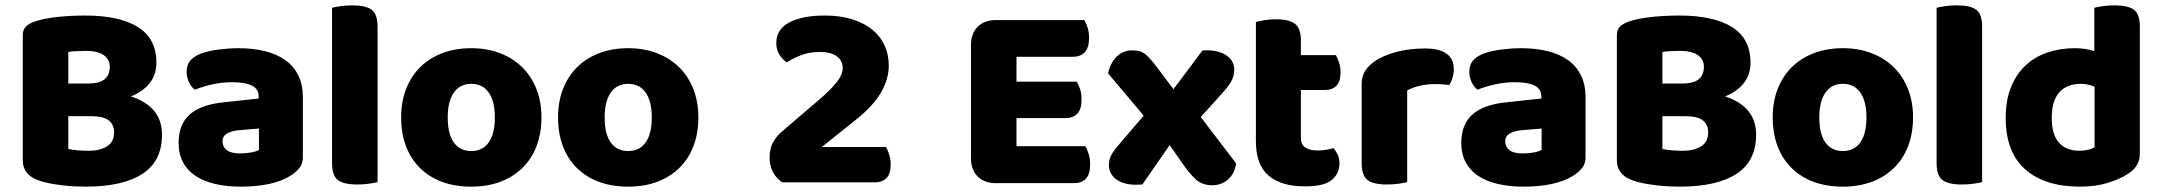

<svg xmlns="http://www.w3.org/2000/svg" viewBox="-20 -681 8065 717"><path d="M564 -447Q564 -402 539 -370.5Q514 -339 469 -321Q585 -283 585 -178Q585 -79 511.5 -31.5Q438 16 300 16Q283 16 260 15Q237 14 212.5 11Q188 8 164 3.5Q140 -1 120 -9Q65 -30 65 -82V-549Q65 -570 76.5 -581.5Q88 -593 108 -600Q142 -612 193 -617.5Q244 -623 298 -623Q426 -623 495 -580Q564 -537 564 -447ZM406 -186Q406 -247 324 -247H235V-125Q249 -121 271 -119.5Q293 -118 313 -118Q353 -118 379.5 -134.5Q406 -151 406 -186ZM235 -369H308Q351 -369 370.5 -385Q390 -401 390 -432Q390 -459 367.5 -475Q345 -491 300 -491Q285 -491 265.5 -490Q246 -489 235 -487Z M879 -108Q896 -108 916.5 -111.5Q937 -115 947 -121V-201L875 -195Q847 -193 829 -183Q811 -173 811 -153Q811 -133 826.5 -120.5Q842 -108 879 -108ZM871 -501Q925 -501 969.5 -490Q1014 -479 1045.5 -456.5Q1077 -434 1094 -399.5Q1111 -365 1111 -318V-94Q1111 -68 1096.5 -51.5Q1082 -35 1062 -23Q997 16 879 16Q826 16 783.5 6Q741 -4 710.5 -24Q680 -44 663.5 -75Q647 -106 647 -147Q647 -216 688 -253Q729 -290 815 -299L946 -313V-320Q946 -349 920.5 -361.5Q895 -374 847 -374Q810 -374 773.5 -366Q737 -358 708 -346Q695 -355 686 -373.5Q677 -392 677 -412Q677 -438 689.5 -453.5Q702 -469 728 -480Q757 -491 796.5 -496Q836 -501 871 -501Z M1314 8Q1264 8 1242 -8.5Q1220 -25 1220 -72V-652Q1231 -655 1251.5 -658Q1272 -661 1296 -661Q1346 -661 1368 -644.5Q1390 -628 1390 -581V-1Q1379 2 1358.5 5Q1338 8 1314 8Z M2002 -243Q2002 -183 1983.5 -135Q1965 -87 1930.5 -53.5Q1896 -20 1848 -2Q1800 16 1740 16Q1680 16 1632 -1.5Q1584 -19 1549.5 -52.5Q1515 -86 1496.5 -134Q1478 -182 1478 -243Q1478 -302 1497 -350Q1516 -398 1550.5 -431.5Q1585 -465 1633 -483Q1681 -501 1740 -501Q1799 -501 1847 -482.5Q1895 -464 1929.5 -430.5Q1964 -397 1983 -349Q2002 -301 2002 -243ZM1740 -368Q1698 -368 1675 -335.5Q1652 -303 1652 -243Q1652 -180 1675 -148.5Q1698 -117 1740 -117Q1782 -117 1805 -149Q1828 -181 1828 -243Q1828 -303 1805 -335.5Q1782 -368 1740 -368Z M2588 -243Q2588 -183 2569.5 -135Q2551 -87 2516.5 -53.5Q2482 -20 2434 -2Q2386 16 2326 16Q2266 16 2218 -1.5Q2170 -19 2135.5 -52.5Q2101 -86 2082.5 -134Q2064 -182 2064 -243Q2064 -302 2083 -350Q2102 -398 2136.5 -431.5Q2171 -465 2219 -483Q2267 -501 2326 -501Q2385 -501 2433 -482.5Q2481 -464 2515.5 -430.5Q2550 -397 2569 -349Q2588 -301 2588 -243ZM2326 -368Q2284 -368 2261 -335.5Q2238 -303 2238 -243Q2238 -180 2261 -148.5Q2284 -117 2326 -117Q2368 -117 2391 -149Q2414 -181 2414 -243Q2414 -303 2391 -335.5Q2368 -368 2326 -368Z M2879 -520Q2879 -572 2928 -597.5Q2977 -623 3060 -623Q3119 -623 3164 -608.5Q3209 -594 3239 -569Q3269 -544 3284 -510Q3299 -476 3299 -437Q3299 -332 3180 -237L3049 -132H3289Q3295 -121 3300.5 -104Q3306 -87 3306 -67Q3306 -31 3290 -15.5Q3274 0 3248 0H2901Q2879 -15 2866.5 -38.5Q2854 -62 2854 -94Q2854 -128 2868 -151.5Q2882 -175 2899 -189L3037 -307Q3063 -329 3080 -346.5Q3097 -364 3107.5 -378Q3118 -392 3122.5 -404Q3127 -416 3127 -427Q3127 -455 3104.5 -471Q3082 -487 3042 -487Q3002 -487 2970.5 -474.5Q2939 -462 2918 -448Q2901 -460 2890 -478Q2879 -496 2879 -520Z M3699 3Q3656 3 3631 -22Q3606 -47 3606 -90V-513Q3606 -556 3631 -581Q3656 -606 3699 -606H4029Q4036 -595 4041.5 -578Q4047 -561 4047 -540Q4047 -503 4031 -486Q4015 -469 3987 -469H3776V-376H4001Q4008 -365 4013.5 -348Q4019 -331 4019 -310Q4019 -273 4003 -256.5Q3987 -240 3959 -240H3776V-135H4033Q4040 -124 4045.5 -106Q4051 -88 4051 -67Q4051 -30 4035 -13.5Q4019 3 3991 3H3699Z M4121 -64Q4121 -88 4132.5 -106.5Q4144 -125 4172 -157L4251 -249L4118 -407Q4126 -445 4149.5 -469Q4173 -493 4208 -493Q4241 -493 4259 -477Q4277 -461 4299 -432L4362 -348Q4389 -384 4416 -419.5Q4443 -455 4470 -492Q4475 -493 4479 -493Q4483 -493 4487 -493Q4534 -493 4561.5 -473Q4589 -453 4589 -421Q4589 -408 4586 -397Q4583 -386 4576.5 -374.5Q4570 -363 4558.5 -349.5Q4547 -336 4531 -318L4464 -244L4596 -71Q4591 -33 4566 -11Q4541 11 4506 11Q4468 10 4445.5 -11Q4423 -32 4402 -62L4348 -139L4246 8Q4241 8 4235 8.5Q4229 9 4225 9Q4174 9 4147.5 -12Q4121 -33 4121 -64Z M4853 15Q4765 15 4717.5 -25Q4670 -65 4670 -155V-599Q4681 -602 4701.5 -605.5Q4722 -609 4745 -609Q4794 -609 4816 -592Q4838 -575 4838 -529V-475H4969Q4975 -464 4980.5 -447.5Q4986 -431 4986 -411Q4986 -376 4970.5 -360.5Q4955 -345 4929 -345H4838V-167Q4838 -141 4854.5 -130Q4871 -119 4901 -119Q4916 -119 4932 -121.5Q4948 -124 4960 -128Q4969 -117 4975.5 -103.5Q4982 -90 4982 -71Q4982 -33 4953.5 -9Q4925 15 4853 15Z M5235 -1Q5224 2 5203.5 5Q5183 8 5159 8Q5109 8 5087 -8.5Q5065 -25 5065 -72V-369Q5065 -398 5080 -419.5Q5095 -441 5121 -457Q5156 -478 5202.5 -489Q5249 -500 5300 -500Q5409 -500 5409 -423Q5409 -405 5404 -389.5Q5399 -374 5392 -363Q5373 -367 5337 -367Q5311 -367 5283.5 -361Q5256 -355 5235 -343Z M5669 -108Q5686 -108 5706.5 -111.5Q5727 -115 5737 -121V-201L5665 -195Q5637 -193 5619 -183Q5601 -173 5601 -153Q5601 -133 5616.5 -120.5Q5632 -108 5669 -108ZM5661 -501Q5715 -501 5759.5 -490Q5804 -479 5835.5 -456.5Q5867 -434 5884 -399.5Q5901 -365 5901 -318V-94Q5901 -68 5886.5 -51.5Q5872 -35 5852 -23Q5787 16 5669 16Q5616 16 5573.5 6Q5531 -4 5500.5 -24Q5470 -44 5453.5 -75Q5437 -106 5437 -147Q5437 -216 5478 -253Q5519 -290 5605 -299L5736 -313V-320Q5736 -349 5710.5 -361.5Q5685 -374 5637 -374Q5600 -374 5563.5 -366Q5527 -358 5498 -346Q5485 -355 5476 -373.5Q5467 -392 5467 -412Q5467 -438 5479.5 -453.5Q5492 -469 5518 -480Q5547 -491 5586.5 -496Q5626 -501 5661 -501Z M6517 -447Q6517 -402 6492 -370.5Q6467 -339 6422 -321Q6538 -283 6538 -178Q6538 -79 6464.5 -31.5Q6391 16 6253 16Q6236 16 6213 15Q6190 14 6165.5 11Q6141 8 6117 3.5Q6093 -1 6073 -9Q6018 -30 6018 -82V-549Q6018 -570 6029.5 -581.5Q6041 -593 6061 -600Q6095 -612 6146 -617.5Q6197 -623 6251 -623Q6379 -623 6448 -580Q6517 -537 6517 -447ZM6359 -186Q6359 -247 6277 -247H6188V-125Q6202 -121 6224 -119.5Q6246 -118 6266 -118Q6306 -118 6332.5 -134.5Q6359 -151 6359 -186ZM6188 -369H6261Q6304 -369 6323.5 -385Q6343 -401 6343 -432Q6343 -459 6320.5 -475Q6298 -491 6253 -491Q6238 -491 6218.5 -490Q6199 -489 6188 -487Z M7124 -243Q7124 -183 7105.5 -135Q7087 -87 7052.5 -53.5Q7018 -20 6970 -2Q6922 16 6862 16Q6802 16 6754 -1.5Q6706 -19 6671.5 -52.5Q6637 -86 6618.5 -134Q6600 -182 6600 -243Q6600 -302 6619 -350Q6638 -398 6672.5 -431.5Q6707 -465 6755 -483Q6803 -501 6862 -501Q6921 -501 6969 -482.5Q7017 -464 7051.5 -430.5Q7086 -397 7105 -349Q7124 -301 7124 -243ZM6862 -368Q6820 -368 6797 -335.5Q6774 -303 6774 -243Q6774 -180 6797 -148.5Q6820 -117 6862 -117Q6904 -117 6927 -149Q6950 -181 6950 -243Q6950 -303 6927 -335.5Q6904 -368 6862 -368Z M7306 8Q7256 8 7234 -8.5Q7212 -25 7212 -72V-652Q7223 -655 7243.5 -658Q7264 -661 7288 -661Q7338 -661 7360 -644.5Q7382 -628 7382 -581V-1Q7371 2 7350.5 5Q7330 8 7306 8Z M7727 -501Q7770 -501 7801 -490V-652Q7812 -655 7832.5 -658Q7853 -661 7877 -661Q7927 -661 7949 -644.5Q7971 -628 7971 -581V-107Q7971 -60 7927 -32Q7898 -13 7852.5 1.5Q7807 16 7747 16Q7616 16 7543 -48.5Q7470 -113 7470 -241Q7470 -307 7490 -356Q7510 -405 7544.5 -437Q7579 -469 7626 -485Q7673 -501 7727 -501ZM7802 -357Q7791 -362 7778 -365Q7765 -368 7751 -368Q7699 -368 7670.5 -336.5Q7642 -305 7642 -241Q7642 -178 7669 -148Q7696 -118 7746 -118Q7764 -118 7779 -122Q7794 -126 7802 -131Z"/></svg>

Font: Baloo 2 ExtraBold
Style: Regular
Weight: 800
Designer: Sarang Kulkarni and Ek Type
Foundry: Ek Type
Version: Version 1.640;hotconv 1.0.111;makeotfexe 2.5.65597; ttfautoh